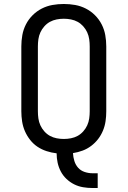

<svg xmlns="http://www.w3.org/2000/svg" viewBox="-20 -763 640 963"><path d="M444 180Q420 180 396.5 176Q373 172 352 161.5Q331 151 313.5 134.5Q296 118 285 97Q274 76 269 53Q264 30 264 6Q238 3 213.5 -5Q189 -13 168 -27Q147 -41 131 -61.5Q115 -82 105 -105Q95 -128 91 -153.5Q87 -179 87 -205V-530Q87 -559 92 -587Q97 -615 110 -640.5Q123 -666 143.5 -686.5Q164 -707 189.5 -720Q215 -733 243 -738Q271 -743 300 -743Q329 -743 357 -738Q385 -733 410.5 -720Q436 -707 456.5 -686.5Q477 -666 490 -640.5Q503 -615 508 -587Q513 -559 513 -530V-205Q513 -180 509.5 -155.5Q506 -131 496.5 -108Q487 -85 472 -65.5Q457 -46 437 -31Q417 -16 394 -7.5Q371 1 346 5Q347 25 353 44.5Q359 64 372 78.5Q385 93 404.5 99.5Q424 106 444 106H470V180ZM300 -66Q318 -66 336 -69.5Q354 -73 369.5 -81.5Q385 -90 397.5 -104Q410 -118 417.5 -134.5Q425 -151 427.5 -169Q430 -187 430 -205V-530Q430 -548 427.5 -566Q425 -584 417.5 -600.5Q410 -617 397.5 -631Q385 -645 369.5 -653.5Q354 -662 336 -665.5Q318 -669 300 -669Q282 -669 264 -665.5Q246 -662 230.5 -653.5Q215 -645 202.5 -631Q190 -617 182.5 -600.5Q175 -584 172.5 -566Q170 -548 170 -530V-205Q170 -187 172.5 -169Q175 -151 182.5 -134.5Q190 -118 202.5 -104Q215 -90 230.5 -81.5Q246 -73 264 -69.5Q282 -66 300 -66Z"/></svg>

Font: Iosevka HT Extended
Style: Regular
Weight: 400
Width: 7
Monospace: yes
Designer: Belleve Invis
Foundry: Belleve Invis
Version: Version 32.3.0; ttfautohint (v1.8.4)